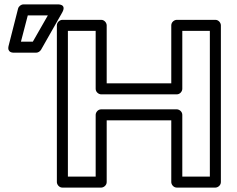

<svg xmlns="http://www.w3.org/2000/svg" viewBox="-20 -826 1074 871"><path d="M932 -25H807V-305C807 -320 793 -330 782 -330H439C424 -330 414 -316 414 -305V-25H288V-686H414V-423C414 -408 428 -398 439 -398H782C797 -398 807 -412 807 -423V-686H932ZM957 25C968 25 982 15 982 0V-711C982 -722 972 -736 957 -736H782C771 -736 757 -726 757 -711V-448H464V-711C464 -722 454 -736 439 -736H263C252 -736 238 -726 238 -711V0C238 11 248 25 263 25H439C450 25 464 15 464 0V-280H757V0C757 11 767 25 782 25ZM106 -756H197L129 -637H75ZM86 -806C76 -806 65 -798 62 -787L19 -618C11 -586 40 -587 43 -587H144C152 -587 161 -592 166 -600L262 -769C285 -810 240 -806 240 -806Z"/></svg>

Font: Asimov
Style: XWidOu
Weight: 500
Designer: Google
Version: Version 2.000980; 2014